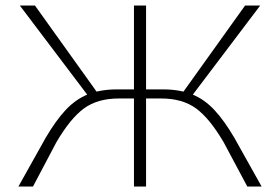

<svg xmlns="http://www.w3.org/2000/svg" viewBox="-20 -678 1018 698"><path d="M931 0H879L793 -161Q742 -248 692.5 -284Q643 -320 566 -320H511V0H467V-320H412Q335 -320 285.5 -284Q236 -248 185 -161L100 0H47L146 -177Q183 -240 218.5 -278Q254 -316 297 -334L52 -658H107L331 -345Q366 -353 402 -353H467V-658H511V-353H576Q612 -353 647 -345L871 -658H926L681 -334Q724 -316 759.5 -278Q795 -240 832 -177Z"/></svg>

Font: Ysabeau SC Light
Style: Regular
Weight: 300
Designer: Christian Thalmann (Catharsis Fonts)
Version: Version 0.003